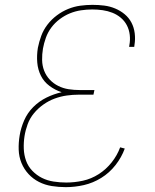

<svg xmlns="http://www.w3.org/2000/svg" viewBox="-20 -763 640 791"><path d="M251 8Q222 8 193.5 3.5Q165 -1 140.5 -13.5Q116 -26 97.5 -46Q79 -66 68.5 -91.5Q58 -117 57 -146Q56 -175 61 -205Q66 -236 79.5 -267Q93 -298 117 -322Q141 -346 171.5 -361Q202 -376 234 -383Q207 -392 184 -409Q161 -426 148.5 -451Q136 -476 133.5 -505.5Q131 -535 136 -566Q141 -591 150 -615.5Q159 -640 175.5 -661.5Q192 -683 214 -699.5Q236 -716 260.5 -726Q285 -736 310.5 -739.5Q336 -743 361 -743Q386 -743 409.5 -740Q433 -737 454.5 -728Q476 -719 493.5 -704.5Q511 -690 521.5 -670Q532 -650 535 -626Q538 -602 534 -578L533 -570H512L513 -577Q517 -598 514.5 -619.5Q512 -641 502.5 -659Q493 -677 477.5 -690Q462 -703 443 -710.5Q424 -718 403 -721Q382 -724 360 -724Q337 -724 313.5 -720.5Q290 -717 268 -708Q246 -699 226 -684Q206 -669 191.5 -649.5Q177 -630 169 -607.5Q161 -585 157 -563Q153 -539 153.5 -515.5Q154 -492 162 -471.5Q170 -451 185 -435Q200 -419 220 -409Q240 -399 262.5 -395.5Q285 -392 309 -392H369L365 -373H305Q280 -373 255 -369.5Q230 -366 205.5 -357Q181 -348 159 -332.5Q137 -317 120 -296.5Q103 -276 94 -251.5Q85 -227 81 -202Q77 -176 78 -150Q79 -124 87.5 -100.5Q96 -77 113.5 -59Q131 -41 153 -30Q175 -19 201 -15Q227 -11 253 -11Q287 -11 321.5 -18.5Q356 -26 386.5 -45.5Q417 -65 440 -94Q463 -123 475 -156L494 -151Q481 -115 456 -83Q431 -51 397 -30Q363 -9 325.5 -0.5Q288 8 251 8Z"/></svg>

Font: Iosevka Thin Extended
Style: Italic
Weight: 100
Width: 7
Italic angle: -9°
Monospace: yes
Designer: Belleve Invis
Foundry: Belleve Invis
Version: Version 32.5.0; ttfautohint (v1.8.4)